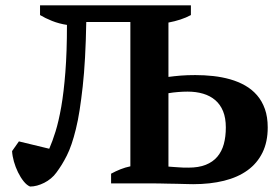

<svg xmlns="http://www.w3.org/2000/svg" viewBox="-20 -682 1043 714"><path d="M393.1 0V-36.1Q410.2 -45.4 428 -52.5Q445.8 -59.6 464.8 -63.5V-600.1H300.8Q298.3 -456.1 287.6 -360.4Q282.2 -312 276.1 -272.7Q270 -233.4 262.2 -202.1Q247.1 -140.1 228.5 -103.5Q219.2 -85 209.5 -69.3Q199.7 -53.7 189.9 -40.5Q181.2 -28.3 169.4 -18.6Q157.7 -8.8 144.5 -2.2Q131.3 4.4 117.9 8.1Q104.5 11.7 91.8 11.7Q79.6 6.8 67.9 -7.8Q56.2 -22.5 46.9 -41.5Q37.6 -60.5 31.7 -81.3Q25.9 -102.1 24.9 -120.1L50.3 -156.2L163.1 -128.9Q174.8 -155.3 186.5 -192.9Q198.2 -230.5 207.8 -284.9Q217.3 -339.4 223.1 -413.8Q229 -488.3 229 -589.4Q199.7 -593.8 173.6 -604.2Q147.5 -614.7 128.9 -626V-662.1H689.9V-626Q671.9 -616.2 650.9 -609.4Q629.9 -602.5 606.4 -598.1V-396Q627.9 -398.9 652.1 -400.9Q676.3 -402.8 706.5 -402.8Q740.2 -402.8 773.2 -399.2Q806.2 -395.5 836.2 -387Q866.2 -378.4 891.6 -364Q917 -349.6 935.8 -327.9Q954.6 -306.2 965.1 -276.6Q975.6 -247.1 975.6 -208Q975.6 -154.3 956.1 -114.5Q936.5 -74.7 900.4 -48.6Q864.3 -22.5 813 -9.8Q761.7 2.9 698.7 2.9Q695.8 2.9 686.8 2.7Q677.7 2.4 665 2.2Q652.3 2 637.2 1.5Q622.1 1 606.4 1Q588.4 0.5 570.3 0.2Q552.2 0 539.1 0ZM677.7 -341.3Q660.6 -341.3 642.3 -339.8Q624 -338.4 606.4 -335.4V-62.5Q617.2 -61.5 626.2 -61Q635.3 -60.5 643.8 -59.8Q652.3 -59.1 661.1 -58.8Q669.9 -58.6 680.7 -58.6Q718.8 -58.6 745.1 -69.1Q771.5 -79.6 788.1 -99.1Q804.7 -118.7 812.3 -146.2Q819.8 -173.8 819.8 -208Q819.8 -243.2 809.6 -268.3Q799.3 -293.5 780.5 -309.6Q761.7 -325.7 735.6 -333.5Q709.5 -341.3 677.7 -341.3Z"/></svg>

Font: PT Astra Serif
Style: Bold
Weight: 700
Designer: A.Korolkova, I. Chaeva
Foundry: ParaType Ltd
Version: Version 1.002